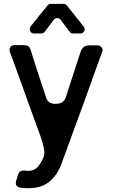

<svg xmlns="http://www.w3.org/2000/svg" viewBox="-20 -789 606 1013"><path d="M403.3 -612.3H365.2Q354.5 -612.3 347.7 -621.1Q330.1 -644.5 299.8 -684.6Q293 -693.4 281.7 -693.4Q270.5 -693.4 263.7 -684.6Q252.9 -670.9 215.8 -621.1Q209 -612.3 197.3 -612.3H159.2Q145.5 -612.3 139.2 -625Q132.8 -637.7 141.6 -649.4Q186.5 -707 230.5 -759.8Q237.3 -768.6 248 -768.6H314.5Q326.2 -768.6 333 -759.8L420.9 -649.4Q430.7 -637.7 424.3 -625Q418 -612.3 403.3 -612.3ZM100.6 -550.8Q85.9 -550.8 56.6 -550.8Q40 -550.8 34.2 -540Q30.3 -534.2 30.3 -527.3Q30.3 -521.5 32.2 -514.6Q41 -491.2 53.7 -457Q66.4 -421.9 81.1 -380.9Q108.4 -303.7 139.6 -218.8Q170.9 -132.8 192.4 -73.2Q207 -33.2 212.9 2Q219.7 37.1 186.5 82Q184.6 85.9 181.6 88.9Q178.7 91.8 175.8 94.7Q167 102.5 157.2 107.4Q146.5 111.3 134.8 112.3Q130.9 112.3 126 112.3Q121.1 112.3 116.2 111.3Q97.7 109.4 87.9 114.3Q79.1 119.1 73.2 137.7Q71.3 142.6 70.3 149.4Q68.4 155.3 66.4 161.1Q60.5 180.7 66.4 189.5Q72.3 198.2 88.9 201.2Q98.6 203.1 108.4 203.1Q118.2 204.1 129.9 204.1Q152.3 204.1 171.9 200.2Q190.4 197.3 208 189.5Q224.6 181.6 239.3 170.9Q252.9 159.2 265.6 144.5Q278.3 129.9 288.1 111.3Q297.9 93.8 305.7 72.3Q305.7 72.3 310.5 57.6Q316.4 43.9 325.2 18.6Q341.8 -26.4 368.2 -99.6Q395.5 -173.8 423.8 -251Q452.1 -331.1 478.5 -403.3Q504.9 -475.6 518.6 -514.6Q521.5 -520.5 521.5 -525.4Q521.5 -533.2 515.6 -540Q506.8 -549.8 491.2 -549.8Q477.5 -549.8 450.2 -549.8Q434.6 -549.8 422.9 -542Q412.1 -533.2 406.2 -518.6Q393.6 -479.5 371.1 -411.1Q348.6 -341.8 327.1 -275.4Q316.4 -242.2 275.4 -241.2Q234.4 -239.3 223.6 -273.4Q202.1 -339.8 178.7 -409.2Q156.2 -479.5 143.6 -518.6Q143.6 -518.6 144.5 -518.6Q137.7 -539.1 129.9 -544.9Q121.1 -550.8 100.6 -550.8Z"/></svg>

Font: DeepSea
Style: Medium
Weight: 500
Designer: Stem
Version: Version 3.019;git-0a5106e0b